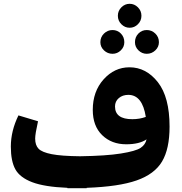

<svg xmlns="http://www.w3.org/2000/svg" viewBox="-20 -971 959 1010"><path d="M705.5 -843.5Q687 -825 662 -825Q637 -825 618.5 -843.5Q600 -862 600 -888Q600 -914 618.5 -932.5Q637 -951 662 -951Q687 -951 705.5 -932.5Q724 -914 724 -888Q724 -862 705.5 -843.5ZM572 -688Q546 -688 527 -706Q508 -724 508 -749Q508 -776 527 -794.5Q546 -813 572 -813Q598 -813 616 -794.5Q634 -776 634 -749Q634 -724 615.5 -706Q597 -688 572 -688ZM690 -749Q690 -776 708 -794.5Q726 -813 752 -813Q778 -813 797 -794.5Q816 -776 816 -749Q816 -724 797 -706Q778 -688 752 -688Q727 -688 708.5 -706Q690 -724 690 -749ZM872 -305Q872 -188 832.5 -121.5Q793 -55 699 -22Q605 11 436 17V19H388H335L334 17Q214 12 149.5 -12.5Q85 -37 61 -80Q37 -123 37 -200Q37 -282 77 -364L180 -333Q165 -266 165 -242Q165 -207 183 -188.5Q201 -170 252 -160Q303 -150 401 -149Q538 -151 616 -163.5Q694 -176 719.5 -193Q745 -210 751 -238Q713 -212 644 -212Q567 -212 517.5 -260Q468 -308 468 -393Q468 -490 525 -553.5Q582 -617 661 -617Q749 -617 810.5 -538.5Q872 -460 872 -305ZM585 -411Q585 -344 676 -344Q714 -344 747 -356Q729 -472 655 -472Q625 -472 605 -455Q585 -438 585 -411Z"/></svg>

Font: FiraGO ExtraBold
Style: Regular
Weight: 800
Designer: bBox Type
Foundry: bBox Type GmbH
Version: Version 1.001;PS 001.001;hotconv 1.0.88;makeotf.lib2.5.64775